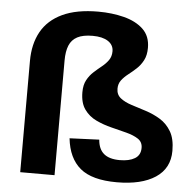

<svg xmlns="http://www.w3.org/2000/svg" viewBox="-54 -818 878 880"><g transform="rotate(5 385.0 -378.0)"><path d="M514.9 7.5Q400.8 7.5 346.4 -37.9Q292.1 -83.3 282.1 -174.5L418.3 -180.1Q421.7 -136.5 446.7 -115.7Q471.7 -94.8 520.1 -94.8Q563.5 -94.8 589.2 -110.4Q614.9 -126 614.9 -159.1Q614.9 -186.3 593.7 -200.3Q572.4 -214.3 539.2 -222.9Q505.9 -231.6 468.6 -240.8Q431.4 -250 398.1 -265.8Q364.8 -281.5 343.6 -311.1Q322.3 -340.6 322.3 -390.2Q322.3 -423.7 334.5 -446.1Q346.6 -468.6 364.8 -485.1Q382.9 -501.6 401.1 -516.1Q419.2 -530.5 431.4 -547.7Q443.5 -564.9 443.5 -588.7Q443.5 -617.9 418 -634.7Q392.5 -651.5 347 -651.5Q302.4 -651.5 276.5 -637.8Q250.7 -624.2 239.5 -596.9Q228.3 -569.6 228.3 -527.5V0H70.4V-511.5Q70.4 -589.9 101.8 -646.4Q133.2 -702.9 198.3 -733.6Q263.4 -764.2 362.9 -764.2Q426.5 -764.2 481.5 -750.2Q536.6 -736.1 570.3 -704.4Q603.9 -672.6 603.9 -618.6Q603.9 -584.3 591.5 -560.9Q579.1 -537.4 560.9 -520.7Q542.8 -504 524.4 -489.8Q506 -475.5 493.6 -459.3Q481.2 -443 481.2 -420.1Q481.2 -392.7 501.1 -377Q521.1 -361.3 552.3 -351.4Q583.5 -341.4 619 -330.1Q654.4 -318.8 685.6 -299.8Q716.9 -280.7 736.8 -247.2Q756.8 -213.7 756.8 -158.1Q756.8 -77.4 692.5 -34.9Q628.2 7.5 514.9 7.5Z"/></g></svg>

Font: Pathway Extreme 8pt Thin
Style: Regular
Weight: 100
Designer: Eduardo Rodriguez Tunni
Foundry: Eduardo Rodriguez Tunni
Version: Version 1.000